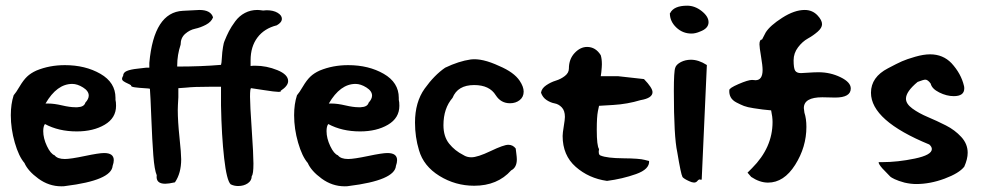

<svg xmlns="http://www.w3.org/2000/svg" viewBox="-20 -648 3459 675"><path d="M18 -243Q18 -282 28 -313Q36 -322 49 -344Q62 -366 75 -378.5Q88 -391 108 -400Q154 -419 208 -419Q280 -419 333 -388.5Q386 -358 386 -304V-297Q388 -290 388 -276Q388 -233 348 -209.5Q308 -186 250 -186Q186 -186 138 -212Q132 -204 132 -187Q132 -162 145 -134.5Q158 -107 172 -102Q182 -89 208 -89Q228 -89 278 -99.5Q328 -110 346 -110Q380 -110 380 -85Q380 -76 376 -65Q372 -14 210 6Q206 7 196 7Q152 7 115 -20Q78 -47 66 -75Q46 -98 32 -146.5Q18 -195 18 -243ZM140 -284H142H150Q170 -284 198 -277.5Q226 -271 244 -271H252Q276 -272 280 -287Q292 -300 292 -312Q292 -328 272 -340.5Q252 -353 234 -353Q180 -353 140 -284Z M409 -371Q409 -375 413 -382Q413 -393 426 -398.5Q439 -404 463 -406.5Q487 -409 493 -410H505V-427Q521 -605 623 -610Q631 -610 652 -611.5Q673 -613 681 -613Q721 -613 729 -587Q723 -571 704 -561Q685 -551 666 -547Q647 -543 631 -529Q615 -515 615 -491Q603 -455 603 -418V-414Q687 -414 757 -420Q759 -425 760 -445Q761 -465 764 -482.5Q767 -500 769 -503Q777 -523 785 -538.5Q793 -554 807 -573Q821 -592 841 -602.5Q861 -613 885 -613Q891 -613 905 -611Q907 -611 911 -611.5Q915 -612 917 -612Q941 -612 956 -603Q971 -594 971 -582Q971 -569 953 -559Q909 -548 885 -516Q861 -484 861 -436Q861 -423 861 -416Q867 -417 877 -417Q917 -417 955 -401.5Q993 -386 993 -363Q993 -346 967 -329V-327Q967 -325 959 -325Q947 -325 906 -331.5Q865 -338 863 -338Q859 -338 859 -308Q859 -280 865 -192.5Q871 -105 871 -73Q871 -35 865 -29Q865 -13 851 -3.5Q837 6 817 6Q803 6 791 0Q777 -13 768 -92Q759 -171 757 -277V-343H745H717Q661 -343 635 -340L607 -338V-306Q605 -274 605 -261Q605 -222 611 -165Q617 -108 617 -88Q617 -39 595 -7Q573 -2 561 -2Q527 -2 531 -32Q523 -50 519 -102Q515 -154 512 -233Q509 -312 507 -336Q505 -337 487 -338Q469 -339 454 -341Q439 -343 441 -348Q437 -351 429 -354.5Q421 -358 415 -362Q409 -366 409 -371Z M1014 -243Q1014 -282 1024 -313Q1032 -322 1045 -344Q1058 -366 1071 -378.5Q1084 -391 1104 -400Q1150 -419 1204 -419Q1276 -419 1329 -388.5Q1382 -358 1382 -304V-297Q1384 -290 1384 -276Q1384 -233 1344 -209.5Q1304 -186 1246 -186Q1182 -186 1134 -212Q1128 -204 1128 -187Q1128 -162 1141 -134.5Q1154 -107 1168 -102Q1178 -89 1204 -89Q1224 -89 1274 -99.5Q1324 -110 1342 -110Q1376 -110 1376 -85Q1376 -76 1372 -65Q1368 -14 1206 6Q1202 7 1192 7Q1148 7 1111 -20Q1074 -47 1062 -75Q1042 -98 1028 -146.5Q1014 -195 1014 -243ZM1136 -284H1138H1146Q1166 -284 1194 -277.5Q1222 -271 1240 -271H1248Q1272 -272 1276 -287Q1288 -300 1288 -312Q1288 -328 1268 -340.5Q1248 -353 1230 -353Q1176 -353 1136 -284Z M1439 -217Q1439 -289 1473 -336.5Q1507 -384 1545 -410Q1593 -433 1635 -439Q1675 -444 1735 -416Q1787 -394 1807 -364Q1821 -343 1821 -326Q1821 -307 1807 -296Q1793 -285 1773 -285Q1741 -285 1723 -313Q1701 -349 1647 -349Q1589 -349 1571 -304Q1539 -267 1539 -208Q1539 -168 1559 -143Q1579 -118 1609 -103Q1621 -95 1637 -95Q1659 -95 1705 -117Q1751 -139 1767 -139Q1783 -139 1793 -126Q1793 -125 1795 -110Q1797 -95 1797 -88Q1797 -59 1777 -49Q1729 5 1647 5Q1581 5 1525 -29.5Q1469 -64 1453 -120Q1439 -166 1439 -217Z M1882 -322Q1884 -337 1900 -348Q1916 -359 1934 -364.5Q1952 -370 1966 -381Q1980 -392 1980 -407Q1980 -440 2000 -461.5Q2020 -483 2044 -483Q2074 -483 2092 -454Q2096 -441 2096 -422Q2096 -414 2094 -394L2092 -380H2154L2244 -370Q2274 -339 2274 -324Q2274 -303 2232 -296Q2186 -282 2136 -279L2086 -276L2082 -257Q2078 -237 2078 -192Q2078 -135 2086 -124Q2082 -104 2092 -101Q2114 -92 2171 -91.5Q2228 -91 2246 -86L2262 -82Q2264 -53 2216 -36Q2168 -19 2114 -12Q2050 -21 2004 -61.5Q1958 -102 1958 -170Q1958 -180 1962 -204Q1966 -228 1966 -237Q1966 -259 1955 -270.5Q1944 -282 1930 -284.5Q1916 -287 1902 -296Q1888 -305 1882 -322Z M2336 -602Q2349 -628 2396 -628Q2423 -628 2447 -609Q2471 -590 2471 -570Q2471 -548 2441 -537Q2425 -530 2411 -530Q2380 -530 2357.5 -551.5Q2335 -573 2335 -601Q2335 -602 2336 -602ZM2354 -410Q2357 -421 2374 -430Q2390 -438 2409 -438Q2436 -438 2464 -420Q2466 -419 2465 -418L2447 -18Q2447 -16 2445 -16Q2443 -16 2440 -17H2439Q2438 -17 2438 -17Q2435 -16 2430 -10Q2422 -2 2403 -11Q2385 -19 2379 -26V-27Q2374 -35 2361 -113Q2349 -167 2349 -328Q2349 -398 2354 -410Z M2544 -331Q2543 -338 2576.5 -352.5Q2610 -367 2624 -367Q2626 -367 2630.5 -366.5Q2635 -366 2636 -366Q2661 -366 2661 -402Q2661 -417 2655.5 -449.5Q2650 -482 2650 -492Q2650 -509 2659 -509L2672 -534Q2687 -558 2730 -585.5Q2773 -613 2809 -613Q2836 -613 2854 -594Q2870 -577 2870 -563Q2870 -550 2854.5 -536.5Q2839 -523 2820 -512.5Q2801 -502 2785.5 -481.5Q2770 -461 2770 -436Q2770 -408 2775.5 -399.5Q2781 -391 2796 -391Q2801 -391 2821.5 -392.5Q2842 -394 2858 -394Q2899 -394 2935 -376.5Q2971 -359 2971 -337Q2971 -305 2916 -305Q2909 -305 2894 -305.5Q2879 -306 2871 -306Q2806 -306 2806 -268Q2806 -264 2808 -252Q2815 -231 2815 -202Q2815 -131 2775.5 -68.5Q2736 -6 2680 -6Q2651 -6 2621 -26L2608 -41L2624 -57Q2696 -129 2696 -219Q2696 -237 2691 -260Q2670 -262 2661.5 -263Q2653 -264 2630 -267.5Q2607 -271 2595.5 -275.5Q2584 -280 2569.5 -287.5Q2555 -295 2549 -306Q2543 -317 2544 -331Z M3042 -322Q3042 -377 3102 -408Q3134 -425 3151 -432.5Q3168 -440 3197.5 -448.5Q3227 -457 3250 -457Q3295 -457 3325 -426Q3359 -389 3369 -346Q3370 -343 3370 -337Q3370 -310 3333 -310Q3308 -310 3282 -323Q3256 -336 3252 -354Q3242 -368 3233 -368Q3227 -368 3206 -360Q3165 -326 3165 -301Q3165 -283 3187.5 -266.5Q3210 -250 3242 -236.5Q3274 -223 3305.5 -207Q3337 -191 3359.5 -166.5Q3382 -142 3382 -111Q3382 -89 3370 -62Q3352 -39 3301 -20Q3250 -1 3201 -1Q3182 -1 3160 -6Q3138 -12 3125.5 -18Q3113 -24 3110 -27L3082 -56Q3068 -72 3069 -78H3082Q3136 -78 3196 -90.5Q3256 -103 3256 -124Q3256 -132 3247 -140Q3042 -224 3042 -322Z"/></svg>

Font: NaniFont Regular
Style: Regular
Weight: 400
Designer: Nanigashitei
Version: Version 1.036